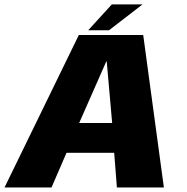

<svg xmlns="http://www.w3.org/2000/svg" viewBox="-45 -830 826 850"><path d="M-25 0H183L249.5 -153.5H460.5L472.5 0H680.5L589 -675H304ZM305.5 -285.5 425.5 -558H427.5L451.5 -285.5ZM345.5 -696H437.5L586 -810.5H450Z"/></svg>

Font: Anybody UltraCondensed Thin ExtraBold
Style: Italic
Weight: 800
Italic angle: -10°
Version: Version 1.111